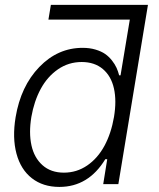

<svg xmlns="http://www.w3.org/2000/svg" viewBox="-20 -747 645 779"><path d="M186.4 -727.3H580.3L460.2 0H398.8L415.1 -101.2H407.3Q338.8 11.4 220.9 11.4Q154.5 11.4 109.4 -23.8Q64.3 -58.9 46.9 -123.4Q29.5 -187.9 43.3 -271.3Q64.3 -397.4 139.4 -475.1Q214.5 -552.9 315.3 -552.9Q344.1 -552.9 367.7 -545.8Q391.3 -538.7 406.8 -527.9Q422.2 -517 434.3 -501.6Q446.4 -486.2 452.8 -471.9Q459.2 -457.7 463.4 -441.4H469.1L506.7 -667.6H176.5ZM442.5 -272.4Q453.5 -338.1 442.3 -388.1Q431.1 -438.2 397.4 -466.8Q363.6 -495.4 311.4 -495.4Q258.2 -495.4 215 -465.6Q171.9 -435.7 145.1 -386Q118.3 -336.3 107.2 -272.4Q96.6 -208.1 107.6 -157.5Q118.6 -106.9 152.5 -76.7Q186.4 -46.5 239.3 -46.5Q291.2 -46.5 333.8 -75.6Q376.4 -104.8 403.8 -155.4Q431.1 -206 442.5 -272.4Z"/></svg>

Font: Karasuma Gothic
Style: Light Italic
Weight: 300
Italic angle: 9.39998°
Designer: Rasmus Andersson / Ryoko Nishizuka
Foundry: rsms
Version: Version 1.00